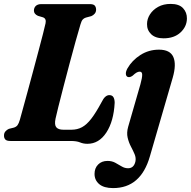

<svg xmlns="http://www.w3.org/2000/svg" viewBox="-21 -721 976 982"><path d="M339.5 0H32Q12.5 0 5.8 -8Q-1 -16 -0.5 -28.5Q-0.5 -40.5 6.8 -49Q14 -57.5 24.5 -62L50.5 -68.5Q62.5 -72.5 68.8 -81Q75 -89.5 80.5 -108Q85.5 -126.5 96.2 -165Q107 -203.5 120.5 -253.8Q134 -304 148.5 -357.5Q163 -411 176 -460.5Q189 -510 198.8 -547.5Q208.5 -585 212 -602Q217 -626 198.5 -632.5L173 -640Q152.5 -649.5 152.5 -666.5Q152.5 -681.5 162.2 -690.8Q172 -700 190.5 -700H438.5Q457.5 -700 464 -692Q470.5 -684 470.5 -671.5Q470.5 -659.5 463.2 -651Q456 -642.5 446 -638.5L418 -631Q408 -628 401.8 -620.8Q395.5 -613.5 390.5 -596Q380.5 -563.5 365.8 -510Q351 -456.5 334.5 -394.8Q318 -333 303 -274.8Q288 -216.5 277 -173Q266 -129.5 263 -114Q256.5 -82.5 267 -70Q277.5 -57.5 303.5 -57.5H344.5Q374.5 -57.5 398.5 -70.5Q422.5 -83.5 446 -114Q469.5 -144.5 498 -197.5Q508 -218 517.8 -226.2Q527.5 -234.5 538 -234.5Q553 -234.5 559.2 -223.8Q565.5 -213 565.5 -195Q560.5 -100.5 522.8 -43Q485 14.5 426 14.5Q405 14.5 388 7.2Q371 0 339.5 0ZM815.5 -525Q774 -525 752.2 -546Q730.5 -567 731 -598Q731 -624 746 -647.5Q761 -671 788 -686Q815 -701 852 -701Q895 -701 915.2 -679.2Q935.5 -657.5 935 -626Q934.5 -585 902.2 -555Q870 -525 815.5 -525ZM862.5 -324 745.5 79Q699 241 557.5 241Q510.5 241 486.5 220.8Q462.5 200.5 462.5 168.5Q462.5 139 480.8 120.5Q499 102 529 102Q551 102 568.2 111.2Q585.5 120.5 601 130Q616.5 139.5 634 139.5Q663.5 139.5 671.5 105.5Q675.5 86.5 667.5 67.8Q659.5 49 648.5 28.2Q637.5 7.5 631.8 -17.2Q626 -42 634.5 -72.5L697.5 -291Q706.5 -324 706.2 -339.2Q706 -354.5 693.5 -354.5Q686 -354.5 677.8 -350Q669.5 -345.5 657.5 -334Q643 -323.5 632.5 -327.5Q624 -330.5 622.8 -342.2Q621.5 -354 631 -371.5Q654.5 -412.5 697.2 -439.8Q740 -467 792 -467Q849 -467 865.5 -429.5Q882 -392 862.5 -324Z"/></svg>

Font: Fraunces 72pt Soft
Style: Bold Italic
Weight: 700
Italic angle: -16°
Version: Version 1.000;[b76b70a41]